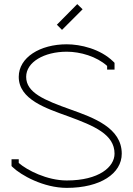

<svg xmlns="http://www.w3.org/2000/svg" viewBox="-20 -903 647 932"><path d="M281 -758 381 -858 355 -883 256 -783ZM71 -112V-130H36V-97L41 -92C81 -53 191 9 304 9C468 9 571 -61 571 -157C571 -283 433 -332 324 -371C195 -417 107 -453 107 -530C107 -602 195 -652 304 -652C370 -652 449 -629 500 -583V-565H536V-598L530 -604C467 -666 370 -688 304 -688C174 -688 71 -624 71 -530C71 -420 204 -377 312 -338C437 -292 536 -251 536 -157C536 -93 461 -27 304 -27C208 -27 111 -77 71 -112Z"/></svg>

Font: Rawengulk
Style: Regular
Weight: 400
Version: Version 0.9